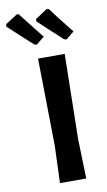

<svg xmlns="http://www.w3.org/2000/svg" viewBox="-150 -932 543 978"><g transform="rotate(-10 121.0 -442.5)"><path d="M126 -749 84 -715 72 -718Q-12 -794 -53 -833L-51 -845L11 -885L21 -883Q48 -847 126 -749ZM280 -749 238 -715 226 -718Q142 -794 102 -833L104 -845L165 -885L176 -883Q204 -844 280 -749ZM216 -644 208 -204 214 0H78L85 -192L78 -644Z"/></g></svg>

Font: Alegreya Sans
Style: Bold
Weight: 700
Designer: Juan Pablo del Peral
Foundry: Huerta Tipografica
Version: Version 2.007